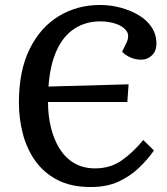

<svg xmlns="http://www.w3.org/2000/svg" viewBox="-20 -738 671 772"><path d="M488 -565Q502 -594 489 -613Q476 -632 447 -642Q418 -652 383 -652Q324 -652 279 -622.5Q234 -593 207.5 -534.5Q181 -476 175 -390L497 -399L492 -328H173Q173 -273 185 -224.5Q197 -176 220 -139.5Q243 -103 278.5 -82Q314 -61 363 -61Q424 -61 470 -93.5Q516 -126 556 -175L599 -133Q574 -97 538.5 -63Q503 -29 456 -7.5Q409 14 345 14Q265 14 210 -15Q155 -44 121 -92.5Q87 -141 71.5 -201.5Q56 -262 56 -325Q56 -454 99.5 -541.5Q143 -629 217 -673.5Q291 -718 382 -718Q425 -718 465.5 -707Q506 -696 538.5 -676.5Q571 -657 590 -628Q609 -599 609 -563Q609 -533 591 -515.5Q573 -498 548 -498Q525 -498 504.5 -507Q484 -516 471 -530Z"/></svg>

Font: Literata 18pt Medium
Style: Italic
Weight: 500
Italic angle: -2°
Designer: Latin by Veronika Burian and Jose Scaglione. Greek by Irene Vlachou. Cyrillic by Vera Evstafieva
Foundry: TypeTogether
Version: Version 3.103;gftools[0.9.29]